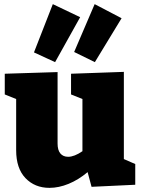

<svg xmlns="http://www.w3.org/2000/svg" viewBox="-20 -892 683 927"><path d="M578 -124 633 -100V0L422 10L403 -61Q359 -24 311.5 -4.5Q264 15 219 15Q148 15 103 -32Q58 -79 58 -167V-414L3 -436V-536L258 -544V-199Q258 -167 271.5 -151Q285 -135 309 -135Q339 -135 378 -162V-414L323 -436V-536L578 -545ZM367 -809 246 -592 144 -639 235 -872ZM567 -804 438 -592 338 -641 437 -872Z"/></svg>

Font: Bitter Pro Black
Style: Regular
Weight: 900
Designer: Sol Matas, and Bitter project Authors
Foundry: Sol Matas
Version: Version 1.010